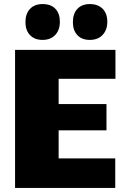

<svg xmlns="http://www.w3.org/2000/svg" viewBox="-20 -888 618 943"><path d="M54 -643H547V-501H268V-377H503V-248H268V-110H546V35H54ZM189 -692Q150 -692 127.5 -715.5Q105 -739 105 -779Q105 -821 127.5 -844.5Q150 -868 189 -868Q230 -868 252 -845Q274 -822 274 -781Q274 -740 251 -716Q228 -692 189 -692ZM421 -692Q382 -692 360 -715.5Q338 -739 338 -779Q338 -821 360 -844.5Q382 -868 421 -868Q461 -868 484 -845Q507 -822 507 -781Q507 -741 484 -716.5Q461 -692 421 -692Z"/></svg>

Font: Lalezar
Style: Bold
Weight: 700
Designer: Borna Izadpanah
Foundry: Borna Izadpanah
Version: Version 1.003;January 24, 2021;FontCreator 13.0.0.2683 64-bi